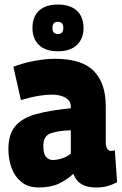

<svg xmlns="http://www.w3.org/2000/svg" viewBox="-20 -816 536 846"><path d="M17 -159Q17 -225 48 -261Q79 -297 140 -313.5Q201 -330 292 -339V-345Q292 -372 268.5 -385.5Q245 -399 208 -399Q184 -399 152 -394Q120 -389 72 -375L39 -522Q80 -538 131 -547.5Q182 -557 222 -557Q341 -557 393.5 -503Q446 -449 446 -348V-193Q446 -168 453 -159.5Q460 -151 469 -151Q479 -151 486 -154L496 -13Q479 -4 457 3Q435 10 403 10Q363 10 339 -4.5Q315 -19 303 -50Q274 -23 238.5 -6.5Q203 10 150 10Q104 10 74.5 -14Q45 -38 31 -76Q17 -114 17 -159ZM171 -174Q171 -138 183 -124.5Q195 -111 213 -111Q231 -111 253 -118Q275 -125 292 -139V-242Q235 -240 203 -228.5Q171 -217 171 -174ZM235 -590Q181 -590 152 -617.5Q123 -645 123 -693Q123 -742 152 -769Q181 -796 235 -796Q289 -796 318.5 -769Q348 -742 348 -693Q348 -645 318.5 -617.5Q289 -590 235 -590ZM235 -666Q259 -666 259 -693Q259 -720 235 -720Q211 -720 211 -693Q211 -666 235 -666Z"/></svg>

Font: Georama SemiCondensed ExtraBold
Style: Regular
Weight: 800
Width: 4
Designer: Jean-Baptiste Levee
Foundry: Production Type
Version: Version 1.000